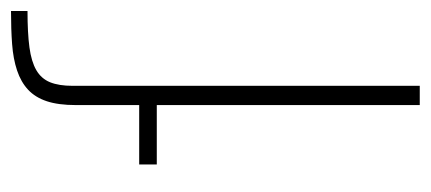

<svg xmlns="http://www.w3.org/2000/svg" viewBox="-237 -546 783 349"><g transform="rotate(-90 154.5 -371.5)"><path d="M138 0V-478H30V-510H138V-625Q138 -657 145 -678Q152 -699 166 -712Q180 -725 201 -732Q222 -739 249 -741Q276 -743 309 -743V-713Q269 -713 243 -709.5Q217 -706 201.5 -697Q186 -688 179.5 -672Q173 -656 173 -631V0Z"/></g></svg>

Font: Saira Thin
Style: Regular
Weight: 100
Designer: Hector Gatti with collaboration of the Omnibus-Type team
Foundry: Omnibus-Type
Version: Version 1.101